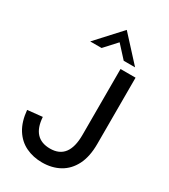

<svg xmlns="http://www.w3.org/2000/svg" viewBox="-222 -1019 997 1134"><g transform="rotate(30 276.0 -452.0)"><path d="M255.5 13Q194.5 13 144.5 -11Q94.5 -35 63 -85Q31.5 -135 24.5 -212L125.5 -222.5Q134.5 -81.5 255.5 -81.5Q381.5 -81.5 381.5 -247V-697H484V-245Q484 -158.5 454.8 -101.2Q425.5 -44 374 -15.5Q322.5 13 255.5 13ZM451 -748.5H373.5L298 -831L222.5 -748.5H145L298 -915.5Z"/></g></svg>

Font: Acari Sans Neue SemiBold
Style: Regular
Weight: 600
Designer: Alfredo Marco Pradil (font), Cristiano Sobral (main changes)
Foundry: Hanken Design Co. (font), Cristiano Sobral (main changes)
Version: Version 2.459;March 19, 2022;FontCreator 14.0.0.2808 64-bit;